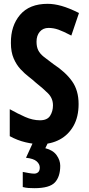

<svg xmlns="http://www.w3.org/2000/svg" viewBox="-20 -810 463 1004"><path d="M391 -266Q391 -199 364.5 -152Q338 -105 292.5 -80.5Q247 -56 189 -56Q156 -56 113.5 -66Q71 -76 31 -98V-239Q72 -216 111.5 -198.5Q151 -181 189 -181Q227 -181 242 -204.5Q257 -228 257 -259Q257 -296 231 -322Q205 -348 167 -378Q152 -392 130.5 -408.5Q109 -425 87.5 -448Q66 -471 51.5 -504.5Q37 -538 37 -585Q36 -675 85 -732.5Q134 -790 229 -790Q263 -790 302 -779Q341 -768 393 -742L353 -624Q311 -646 285.5 -655Q260 -664 234 -664Q205 -664 188 -644Q171 -624 171 -592Q171 -565 180 -547Q189 -529 209 -513Q229 -497 259 -475Q323 -433 357 -385Q391 -337 391 -266ZM295 57Q295 114 267 144Q239 174 160 174Q143 174 128.5 173Q114 172 99 168V89Q114 92 131 95Q148 98 159 98Q171 98 179.5 90.5Q188 83 188 66Q188 48 171.5 33.5Q155 19 116 15L153 -66H232L217 -35Q257 -25 276 1.5Q295 28 295 57Z"/></svg>

Font: Noto Sans Malayalam UI ExtraCondensed
Style: Bold
Weight: 700
Width: 2
Designer: Jelle Bosma - Monotype Design Team
Foundry: Monotype Imaging Inc.
Version: Version 2.104; ttfautohint (v1.8.4.7-5d5b)